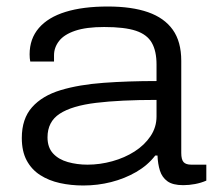

<svg xmlns="http://www.w3.org/2000/svg" viewBox="-20 -558 658 590"><path d="M236 12Q198 12 164 4.5Q130 -3 103.5 -20Q77 -37 62 -65Q47 -93 47 -134Q47 -193 78.5 -228.5Q110 -264 166.5 -281Q223 -298 298.5 -303.5Q374 -309 461 -309V-360Q461 -401 446.5 -426.5Q432 -452 397.5 -463.5Q363 -475 300 -475Q245 -475 211 -463.5Q177 -452 161.5 -432Q146 -412 146 -388V-369H73Q72 -374 71.5 -379Q71 -384 71 -391Q71 -439 99.5 -472Q128 -505 181.5 -521.5Q235 -538 311 -538Q385 -538 435 -520.5Q485 -503 511 -466.5Q537 -430 537 -371V-88Q537 -68 544 -60Q551 -52 568 -52H614V-3Q598 4 579.5 7.5Q561 11 543 11Q511 11 494.5 -1Q478 -13 471.5 -33.5Q465 -54 464 -80H457Q434 -50 398.5 -29.5Q363 -9 321.5 1.5Q280 12 236 12ZM249 -52Q287 -52 325 -62.5Q363 -73 393.5 -92.5Q424 -112 442.5 -139.5Q461 -167 461 -200V-251Q350 -251 275.5 -242Q201 -233 163.5 -208.5Q126 -184 126 -136Q126 -105 143 -86.5Q160 -68 188.5 -60Q217 -52 249 -52Z"/></svg>

Font: Archivo SemiExpanded Light
Style: Regular
Weight: 300
Width: 6
Designer: Hector Gatti
Foundry: Omnibus-Type
Version: Version 2.001